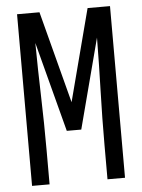

<svg xmlns="http://www.w3.org/2000/svg" viewBox="-53 -777 605 819"><g transform="rotate(-5 250.0 -367.5)"><path d="M51 0V-735H147L250 -341L353 -735H449V0H374V-147Q374 -262 377.5 -376.5Q381 -491 382 -606L281 -221H219L118 -606Q119 -491 122.5 -376.5Q126 -262 126 -147V0Z"/></g></svg>

Font: HulyMono
Style: Regular
Weight: 400
Monospace: yes
Designer: Belleve Invis
Foundry: Belleve Invis
Version: Version 33.2.5; ttfautohint (v1.8.4)